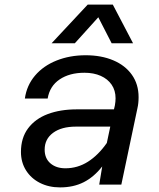

<svg xmlns="http://www.w3.org/2000/svg" viewBox="-20 -802 690 834"><path d="M424 -79Q388 -33 343.5 -10.5Q299 12 241 12Q192 12 153.5 -7.5Q115 -27 93 -62Q71 -97 71 -142Q71 -203 102 -244.5Q133 -286 187.5 -306.5Q242 -327 314 -327H475L479 -344Q482 -361 482 -375Q482 -409 465 -434Q448 -459 417.5 -472.5Q387 -486 347 -486Q282 -486 239 -457Q196 -428 187 -374H88Q96 -431 132 -473.5Q168 -516 225.5 -539Q283 -562 352 -562Q420 -562 472 -540Q524 -518 553 -477Q582 -436 582 -380Q582 -353 577 -332L507 0H411ZM264 -71Q317 -71 362 -99.5Q407 -128 444 -181L459 -252H310Q247 -252 210.5 -225Q174 -198 174 -152Q174 -114 199 -92.5Q224 -71 264 -71ZM361 -782H470L558 -614H465L407 -727L305 -614H204Z"/></svg>

Font: Azeret Mono
Style: Italic
Weight: 400
Italic angle: -12°
Designer: Martin Vácha
Foundry: Displaay
Version: Version 1.000; Glyphs 3.0.3, build 3074